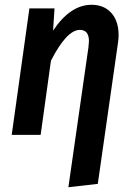

<svg xmlns="http://www.w3.org/2000/svg" viewBox="-20 -564 557 803"><path d="M476 -417Q476 -400 473 -382L389 205L266 219L350 -367Q352 -385 352 -392Q352 -439 314 -439Q259 -439 193 -310L150 0H29L103 -529H208L202 -436Q274 -544 363 -544Q415 -544 445.5 -510Q476 -476 476 -417Z"/></svg>

Font: Fira Sans Condensed Medium
Style: Italic
Weight: 500
Width: 3
Italic angle: -8°
Designer: bBox Type GmbH & Carrois Corporate GbR & Edenspiekermann AG
Foundry: bBox Type GmbH & Carrois Corporate GbR & Edenspiekermann AG
Version: Version 4.301